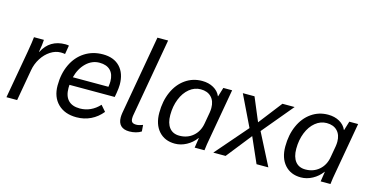

<svg xmlns="http://www.w3.org/2000/svg" viewBox="-76 -1103 2855 1475"><g transform="rotate(15 1351.5 -366.0)"><path d="M90 -378Q105 -465 108 -500H187Q185 -459 176 -412L174 -402H177Q232 -510 356 -510Q372 -510 384 -507L372 -437Q358 -440 338 -440Q296 -440 256.5 -414.5Q217 -389 189 -345Q161 -301 152 -249L108 0H23Z M839 -318Q839 -292 832 -250L826 -217H466Q465 -209 465 -192Q465 -128 496.5 -95Q528 -62 589 -62Q633 -62 672.5 -80Q712 -98 744 -133L784 -87Q746 -40 694 -15Q642 10 581 10Q488 10 433.5 -43.5Q379 -97 379 -189Q379 -283 413.5 -356Q448 -429 511 -469.5Q574 -510 655 -510Q742 -510 790.5 -459Q839 -408 839 -318ZM763 -323Q763 -380 733 -410.5Q703 -441 646 -441Q587 -441 541 -397Q495 -353 476 -280H759L760 -287Q763 -307 763 -323Z M911 -78Q911 -94 914 -113L1025 -742H1110L1000 -118Q998 -108 998 -93Q998 -72 1008 -63Q1018 -54 1040 -54Q1062 -54 1092 -66L1096 -15Q1078 -3 1053 3.5Q1028 10 1002 10Q957 10 934 -12.5Q911 -35 911 -78Z M1188 -189Q1188 -282 1220.5 -355Q1253 -428 1311.5 -469Q1370 -510 1444 -510Q1496 -510 1535 -488Q1574 -466 1590 -428H1592L1614 -500H1684L1618 -126Q1601 -35 1598 0H1520Q1526 -46 1532 -79H1530Q1500 -38 1455.5 -14Q1411 10 1364 10Q1283 10 1235.5 -43.5Q1188 -97 1188 -189ZM1546 -200 1562 -291Q1565 -311 1565 -327Q1565 -382 1534.5 -413.5Q1504 -445 1450 -445Q1401 -445 1360.5 -412Q1320 -379 1297 -321.5Q1274 -264 1274 -194Q1274 -129 1302 -93.5Q1330 -58 1382 -58Q1446 -58 1490.5 -96.5Q1535 -135 1546 -200Z M1888 -254 1769 -500H1862L1940 -314L2084 -500H2181L1976 -254L2106 0H2012L1924 -200L1766 0H1668Z M2190 -189Q2190 -282 2222.5 -355Q2255 -428 2313.5 -469Q2372 -510 2446 -510Q2498 -510 2537 -488Q2576 -466 2592 -428H2594L2616 -500H2686L2620 -126Q2603 -35 2600 0H2522Q2528 -46 2534 -79H2532Q2502 -38 2457.5 -14Q2413 10 2366 10Q2285 10 2237.5 -43.5Q2190 -97 2190 -189ZM2548 -200 2564 -291Q2567 -311 2567 -327Q2567 -382 2536.5 -413.5Q2506 -445 2452 -445Q2403 -445 2362.5 -412Q2322 -379 2299 -321.5Q2276 -264 2276 -194Q2276 -129 2304 -93.5Q2332 -58 2384 -58Q2448 -58 2492.5 -96.5Q2537 -135 2548 -200Z"/></g></svg>

Font: Sarabun
Style: Italic
Weight: 400
Italic angle: -10°
Designer: Suppakit Chalermlarp | Katatrad Co.,Ltd.
Foundry: Cadson Demak Co.,Ltd.
Version: Version 1.000; ttfautohint (v1.6)